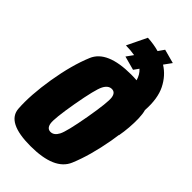

<svg xmlns="http://www.w3.org/2000/svg" viewBox="-249 -881 957 957"><g transform="rotate(45 229.5 -403.0)"><path d="M175.5 5Q7.5 5 1.2 -84.5Q-5 -174 15.5 -299.5Q36.5 -425.5 73.5 -514Q110.5 -602.5 278.5 -602.5Q299 -602.5 317.5 -601Q308.5 -633 287 -652L268 -625.5L194.5 -645.5L220 -681Q193 -686 157 -686.5L207.5 -791Q251.5 -788.5 288.5 -778L310.5 -809.5L384.5 -789.5L355.5 -749.5Q403.5 -719.5 430.5 -665.2Q457.5 -611 452 -525.5Q458 -505 459 -474Q460 -443 457.2 -409Q454.5 -375 449 -345.5L448 -346Q445 -323.5 441 -300Q418.5 -173.5 381 -84.2Q343.5 5 175.5 5ZM196 -115.5Q220.5 -115.5 236 -145.5Q251.5 -175.5 273.5 -299.5Q295 -423 290.2 -453.2Q285.5 -483.5 261 -483.5Q236.5 -483.5 220.8 -453.2Q205 -423 183 -299.5Q161.5 -176 166.5 -145.8Q171.5 -115.5 196 -115.5Z"/></g></svg>

Font: Anybody Condensed ExtraBold
Style: Italic
Weight: 800
Width: 3
Italic angle: -10°
Designer: Tyler Finck
Foundry: Etcetera Type Company
Version: Version 1.010; ttfautohint (v1.8.3) -l 8 -r 50 -G 200 -x 14 